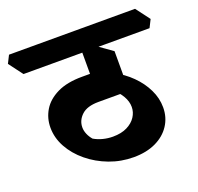

<svg xmlns="http://www.w3.org/2000/svg" viewBox="-179 -787 997 966"><g transform="rotate(-20 320.0 -304.0)"><path d="M379.2 45Q311.8 45 250 21.8Q188.2 -1.5 139.6 -41.5Q91 -81.5 63 -132.2Q35 -183 35 -238Q35 -288.5 60.5 -330.8Q86 -373 138.8 -398.8Q191.5 -424.5 272 -424.5H379.5L462.5 -277.2H306.5Q245.2 -277.2 215.8 -249.5Q186.2 -221.8 186.2 -184Q186.2 -166.2 193.9 -148Q201.5 -129.8 215.2 -114Q237.2 -101.2 263.2 -94.6Q289.2 -88 315.8 -88Q361.2 -88 392.2 -103.6Q423.2 -119.2 439.2 -143.9Q455.2 -168.5 455.2 -196.5Q455.2 -226.2 438.1 -255.6Q421 -285 391.8 -307.5L429.2 -386.8Q479.2 -360.8 518.5 -321.8Q557.8 -282.8 580.4 -236.2Q603 -189.8 603 -140.5Q603 -87 575.4 -44.8Q547.8 -2.5 497.6 21.2Q447.5 45 379.2 45ZM469.8 -279.8 314.8 -310.2V-589.8L365.2 -563.8L469.8 -489.5ZM0 -538 -56.2 -612.8 -35.2 -654.5H639.5L695.8 -579.8L674.8 -538Z"/></g></svg>

Font: Eczar
Style: Regular
Weight: 400
Designer: Vaibhav Singh
Foundry: Rosetta Type Foundry
Version: Version 2.000